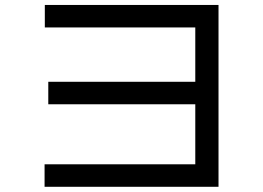

<svg xmlns="http://www.w3.org/2000/svg" viewBox="-20 -753 1040 759"><path d="M156.2 -14.6V-103.5H752V-340.8H170.9V-429.7H752V-644.5H157.2V-733.4H843.8V-14.6Z"/></svg>

Font: Kosugi
Style: Regular
Weight: 400
Version: Version 4.002